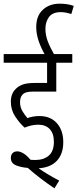

<svg xmlns="http://www.w3.org/2000/svg" viewBox="-20 -916 421 1044"><path d="M188 -238Q152 -238 114 -222Q87 -246 63 -282Q39 -318 39 -363Q39 -407 66 -433Q81 -448 104 -456.5Q127 -465 173 -465H236V-575H0V-622H373V-575H286V-418H162Q137 -418 123.5 -414Q110 -410 102 -401Q89 -387 89 -361Q89 -333 102 -311.5Q115 -290 129 -274Q160 -285 194 -285Q255 -285 289.5 -246Q324 -207 324 -143Q324 -79 289.5 -42Q255 -5 190 -1Q240 34 302 66L276 108Q197 55 131 -3Q93 -6 66 -17.5Q39 -29 39 -57Q39 -74 48.5 -83.5Q58 -93 74 -93Q89 -93 107.5 -82Q126 -71 146 -47Q158 -46 171 -46Q218 -46 245.5 -70Q273 -94 273 -145Q273 -190 250.5 -214Q228 -238 188 -238ZM226 -615Q202 -657 189.5 -695Q177 -733 177 -769Q177 -830 213 -863Q249 -896 304 -896Q327 -896 345.5 -893Q364 -890 381 -884L368 -840Q355 -844 340.5 -847Q326 -850 310 -850Q266 -850 246.5 -823.5Q227 -797 227 -760Q227 -724 240 -690.5Q253 -657 277 -615Z"/></svg>

Font: Noto Sans ExtraCondensed Light
Style: Italic
Weight: 300
Width: 2
Italic angle: -12°
Designer: Monotype Design Team
Foundry: Monotype Imaging Inc.
Version: Version 2.013; ttfautohint (v1.8.4.7-5d5b)